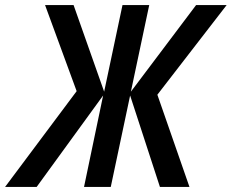

<svg xmlns="http://www.w3.org/2000/svg" viewBox="-81 -734 910 754"><path d="M220 -376 96 -714H208L328 -374L400 -714H505L433 -374L689 -714H809L537 -362L663 0H547L430 -359L354 0H249L324 -359L63 0H-61Z"/></svg>

Font: Noto Sans UI NarrowMedium
Style: Italic
Weight: 500
Width: 4
Italic angle: -12°
Designer: Monotype Design Team
Foundry: Monotype Imaging Inc.
Version: Version 1.001